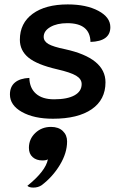

<svg xmlns="http://www.w3.org/2000/svg" viewBox="-20 -529 552 870"><path d="M25 -101Q25 -136 47.5 -155Q70 -174 113 -176Q114 -130 143 -104.5Q172 -79 225 -79Q285 -79 317.5 -97Q350 -115 350 -148Q350 -171 325 -186Q300 -201 239 -215Q148 -236 109 -268Q70 -300 70 -349Q70 -424 128 -466.5Q186 -509 287 -509Q371 -509 425.5 -480Q480 -451 480 -406Q480 -342 390 -339Q388 -424 285 -424Q238 -424 208 -406.5Q178 -389 178 -362Q178 -342 199.5 -329.5Q221 -317 275 -306Q458 -266 458 -156Q458 -77 395.5 -34Q333 9 220 9Q134 9 79.5 -21.5Q25 -52 25 -101ZM197 193Q189 198 172 198Q145 198 128 183Q111 168 111 141Q111 101 140 73.5Q169 46 211 46Q245 46 264.5 64.5Q284 83 284 112Q284 164 251.5 218Q219 272 169 310Q153 321 131 321Q112 321 104 313Q187 246 197 193Z"/></svg>

Font: K2D SemiBold
Style: Italic
Weight: 600
Italic angle: -10°
Designer: Katatrad Aksorn Co.,Ltd.
Foundry: Cadson Demak Co.,Ltd.
Version: Version 1.000; ttfautohint (v1.6)